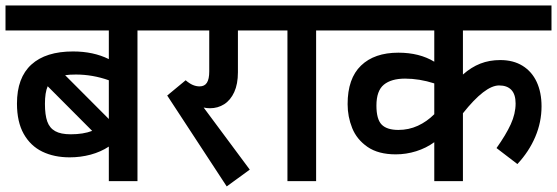

<svg xmlns="http://www.w3.org/2000/svg" viewBox="-29 -648 1994 687"><path d="M557.6 -539.1H462.9V0H360.4V-123.5Q331.5 -104.5 295.4 -94.7Q259.3 -85 220.2 -85Q164.6 -85 122.3 -105.5Q80.1 -126 55.9 -168.9Q31.7 -211.9 31.7 -277.3Q31.7 -370.1 83.3 -417Q134.8 -463.9 232.4 -463.9Q305.2 -463.9 360.4 -436.5V-539.1H-9.3V-628.4H557.6ZM204.1 -378.9 360.4 -222.2V-360.8Q302.2 -381.3 242.7 -381.3Q218.3 -381.3 204.1 -378.9ZM224.1 -167.5Q269 -167.5 300.8 -179.7L141.6 -339.4Q131.8 -316.9 131.8 -276.4Q131.8 -236.8 140.1 -213.4Q148.4 -189.9 168.5 -178.7Q188.5 -167.5 224.1 -167.5Z M722.2 -260.7Q710.9 -260.7 699.7 -263.2L864.7 -41L782.2 19L569.3 -306.2L635.3 -360.8Q648.9 -349.1 660.9 -344Q672.9 -338.9 685.1 -338.9Q703.1 -338.9 711.4 -352.1Q719.7 -365.2 719.7 -392.1V-539.1H539.1V-628.4H923.3V-539.1H822.3V-389.2Q822.3 -347.2 809.1 -318.4Q795.9 -289.6 773.2 -275.1Q750.5 -260.7 722.2 -260.7Z M1197.3 -539.1H1102.1V0H999.5V-539.1H904.8V-628.4H1197.3Z M1627.4 -539.1V-381.3Q1657.2 -407.7 1689.7 -420.4Q1722.2 -433.1 1761.2 -433.1Q1807.6 -433.1 1840.8 -412.6Q1874 -392.1 1891.4 -354.7Q1908.7 -317.4 1908.7 -267.6Q1908.7 -210.9 1886.2 -158.2Q1863.8 -105.5 1822.3 -61L1747.6 -118.2Q1781.2 -165.5 1798.6 -203.4Q1815.9 -241.2 1815.9 -277.8Q1815.9 -310.1 1800.8 -326.2Q1785.6 -342.3 1756.8 -342.3Q1706.5 -342.3 1627.4 -242.7V0H1524.9V-139.2Q1496.1 -118.2 1460.2 -106.9Q1424.3 -95.7 1387.2 -95.7Q1324.7 -95.7 1286.1 -122.3Q1247.6 -148.9 1231.2 -189.7Q1214.8 -230.5 1214.8 -275.4Q1214.8 -367.2 1262.7 -413.3Q1310.5 -459.5 1396.5 -459.5Q1471.7 -459.5 1524.9 -427.2V-539.1H1178.7V-628.4H1944.3V-539.1ZM1524.9 -239.3V-349.6Q1471.7 -366.7 1420.4 -366.7Q1371.1 -366.7 1344.5 -345Q1317.9 -323.2 1317.9 -270Q1317.9 -221.2 1336.7 -202.1Q1355.5 -183.1 1396.5 -183.1Q1433.6 -183.1 1466.1 -198Q1498.5 -212.9 1524.9 -239.3Z"/></svg>

Font: Varta
Style: Bold
Weight: 700
Designer: Joana Correia, Viktoriya Grabowska, Eben Sorkin
Foundry: Sorkin Type
Version: Version 1.002; ttfautohint (v1.3) -l 8 -r 24 -G 200 -x 12 -H